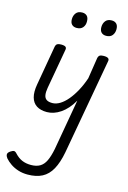

<svg xmlns="http://www.w3.org/2000/svg" viewBox="-189 -877 987 1478"><g transform="rotate(15 304.5 -138.0)"><path d="M207 16Q157 16 125 -4.5Q93 -25 81.5 -66.5Q70 -108 81 -170L136 -486Q140 -503 150 -509Q160 -515 180 -515Q207 -515 216.5 -507Q226 -499 222 -482L166 -166Q160 -132 163.5 -108.5Q167 -85 183 -73.5Q199 -62 230 -62Q260 -62 290.5 -80.5Q321 -99 350 -133.5Q379 -168 404.5 -215Q430 -262 449 -318L475 -486Q479 -503 489 -509Q499 -515 520 -515Q546 -515 556 -507Q566 -499 562 -482L426 278Q410 363 380.5 416.5Q351 470 304 494.5Q257 519 188 519Q148 519 113.5 508Q79 497 52 478.5Q25 460 7 439Q-4 425 -5 411Q-6 397 14 383Q32 371 42.5 371Q53 371 66 386Q93 415 124 428Q155 441 194 441Q237 441 265.5 424.5Q294 408 311.5 371.5Q329 335 341 275L412 -130Q391 -93 366.5 -65.5Q342 -38 315.5 -20Q289 -2 261.5 7Q234 16 207 16ZM261 -669Q237 -669 223 -683Q209 -697 209 -725Q209 -754 225 -774.5Q241 -795 274 -795Q298 -795 312 -781Q326 -767 326 -738Q327 -709 310.5 -689Q294 -669 261 -669ZM496 -669Q472 -669 458 -683Q444 -697 444 -725Q444 -754 460 -774.5Q476 -795 509 -795Q533 -795 547 -781Q561 -767 561 -738Q561 -709 545 -689Q529 -669 496 -669Z"/></g></svg>

Font: Playwrite ZA
Style: Regular
Weight: 400
Designer: Veronika Burian, José Scaglione
Foundry: TypeTogether
Version: Version 1.002